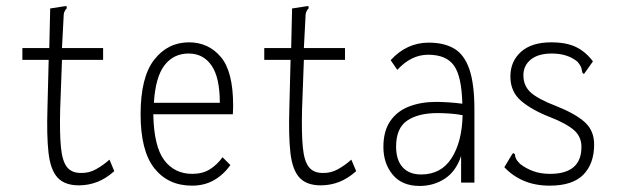

<svg xmlns="http://www.w3.org/2000/svg" viewBox="-20 -604 2040 635"><path d="M241 9Q194 9 170.5 -16.5Q147 -42 140.5 -98.5Q134 -155 137 -248L141 -406H54V-445H143L146 -576L191 -583L200 -584L201 -577Q196 -572 193 -565Q190 -558 190 -541L185 -445H321V-406H185L179 -243Q177 -163 181.5 -117Q186 -71 201.5 -51.5Q217 -32 247 -32Q274 -31 298 -44.5Q322 -58 342 -76L358 -38Q330 -13 301 -2Q272 9 241 9Z M615 10Q536 10 490.5 -47.5Q445 -105 445 -226Q445 -349 490 -406.5Q535 -464 605 -464Q669 -464 710 -416Q751 -368 751 -256Q751 -241 750 -226H487Q489 -120 523 -74.5Q557 -29 616 -29Q650 -29 674 -44Q698 -59 716 -84L742 -58Q719 -26 687.5 -8Q656 10 615 10ZM489 -264H707Q707 -348 679.5 -387.5Q652 -427 604 -427Q554 -427 524 -388Q494 -349 489 -264Z M1041 9Q994 9 970.5 -16.5Q947 -42 940.5 -98.5Q934 -155 937 -248L941 -406H854V-445H943L946 -576L991 -583L1000 -584L1001 -577Q996 -572 993 -565Q990 -558 990 -541L985 -445H1121V-406H985L979 -243Q977 -163 981.5 -117Q986 -71 1001.5 -51.5Q1017 -32 1047 -32Q1074 -31 1098 -44.5Q1122 -58 1142 -76L1158 -38Q1130 -13 1101 -2Q1072 9 1041 9Z M1368 11Q1310 11 1279 -26Q1248 -63 1248 -118Q1248 -171 1271 -204Q1294 -237 1333.5 -252Q1373 -267 1422 -267Q1440 -267 1463.5 -265.5Q1487 -264 1509 -261Q1507 -351 1481.5 -387Q1456 -423 1396 -423Q1340 -423 1294 -373L1272 -405Q1325 -463 1398 -463Q1449 -463 1482.5 -443Q1516 -423 1532.5 -374.5Q1549 -326 1549 -242V0H1505V-88Q1488 -37 1451 -13Q1414 11 1368 11ZM1290 -119Q1290 -75 1311.5 -51Q1333 -27 1373 -27Q1439 -27 1473.5 -81Q1508 -135 1510 -223Q1490 -227 1467.5 -228.5Q1445 -230 1427 -230Q1363 -230 1326.5 -205Q1290 -180 1290 -119Z M1798 10Q1750 10 1712.5 -6Q1675 -22 1648 -51L1672 -91L1677 -98L1683 -94Q1683 -88 1686 -80.5Q1689 -73 1700 -62Q1719 -47 1743.5 -38Q1768 -29 1799 -29Q1903 -29 1903 -118Q1903 -152 1878.5 -173.5Q1854 -195 1801 -216Q1741 -239 1704.5 -269.5Q1668 -300 1668 -351Q1668 -401 1703 -432.5Q1738 -464 1803 -464Q1853 -464 1885 -448.5Q1917 -433 1941 -401L1917 -367L1911 -359L1906 -364Q1905 -370 1903 -378Q1901 -386 1891 -399Q1858 -427 1805 -427Q1760 -427 1735.5 -407Q1711 -387 1711 -355Q1711 -320 1735.5 -298Q1760 -276 1820 -253Q1883 -228 1914 -200Q1945 -172 1945 -126Q1945 -63 1909.5 -26.5Q1874 10 1798 10Z"/></svg>

Font: Inconsolata Condensed Light
Style: Regular
Weight: 300
Width: 3
Monospace: yes
Designer: Raph Levien, Cyreal, Brenton Simpson
Foundry: Raph Levien, Cyreal, Google
Version: Version 3.001; ttfautohint (v1.8.2.53-6de2)